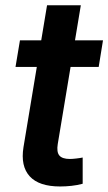

<svg xmlns="http://www.w3.org/2000/svg" viewBox="-20 -692 406 719"><path d="M365.7 -541 349.6 -441.4H38.1L54.7 -541ZM156.2 -672.4H282.7L196.3 -152.8Q191.4 -123 202.1 -109.9Q212.9 -96.7 241.7 -96.7Q250.5 -96.7 265.4 -98.4Q280.3 -100.1 289.6 -102.1V-3.9Q270 1.5 248 3.9Q226.1 6.3 205.1 6.3Q126 6.3 91.3 -31.7Q56.6 -69.8 67.9 -140.6Z"/></svg>

Font: Inter 17pt SemiBold
Style: Italic
Weight: 600
Italic angle: -9.3988°
Version: Version 4.001;git-66647c0bb